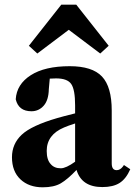

<svg xmlns="http://www.w3.org/2000/svg" viewBox="-20 -783 575 818"><path d="M273 -656 139 -555 103 -588 241 -763H305L443 -588L407 -555ZM300 -94V-257Q269 -247 253 -240Q179 -209 179 -140Q179 -102 196 -84Q211 -66 239 -66Q261 -66 300 -94ZM508 -80 535 -62Q517 -21 489.5 -3.5Q462 14 416 14Q328 14 306 -59Q268 -19 239 -2Q210 15 162 15Q103 15 67 -19Q31 -53 31 -113Q31 -170 72.5 -209Q114 -248 224 -280Q244 -286 300 -300V-334Q300 -401 283.5 -425Q267 -449 219 -449Q202 -449 192 -448L188 -403Q187 -356 166 -332.5Q145 -309 114 -309Q59 -309 47 -360Q51 -424 111 -462.5Q171 -501 277 -501Q373 -501 414.5 -457Q456 -413 456 -312V-87Q456 -58 477 -58Q492 -58 504 -74Z"/></svg>

Font: TypoPRO Source Serif Pro
Style: Bold
Weight: 700
Designer: Frank Grießhammer
Foundry: Adobe Systems Incorporated
Version: Version 1.017;PS 1.0;hotconv 1.0.79;makeotf.lib2.5.61930